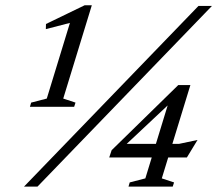

<svg xmlns="http://www.w3.org/2000/svg" viewBox="-20 -692 806 712"><path d="M153.5 -326.5 250 -642 254.5 -611 150 -584 150.5 -603 294 -672.5H320.5L214.5 -326.5L260 -311.5L255 -296H91L95.5 -311.5ZM69 0 716 -670H766L119 0ZM615.5 -346 638.5 -335.5 435 -144.5 433 -158.5H644L712.5 -173L673 -108H385L394 -135L641 -376.5H686L580 -30.5L625.5 -15.5L620.5 0H456.5L461 -15.5L519 -30.5Z"/></svg>

Font: Newsreader 16pt
Style: Italic
Weight: 400
Italic angle: -17°
Designer: Hugues Gentile
Foundry: Production Type
Version: Version 1.003